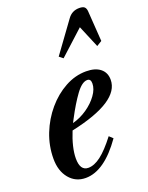

<svg xmlns="http://www.w3.org/2000/svg" viewBox="-162 -953 807 1045"><g transform="rotate(-20 241.5 -430.0)"><path d="M149.5 10.5Q91.5 10.5 55.2 -33.2Q19 -77 19 -147Q19 -221.5 46.2 -290.8Q73.5 -360 120.2 -415Q167 -470 225.8 -502.2Q284.5 -534.5 348 -534.5Q400.5 -534.5 429.8 -511Q459 -487.5 459 -446Q459 -319 169.5 -257Q152.5 -215.5 143.2 -177Q134 -138.5 134 -107.5Q134 -36.5 181.5 -36.5Q216 -36.5 254.8 -66Q293.5 -95.5 343.5 -160.5L364.5 -141Q258 10.5 149.5 10.5ZM185.5 -294Q230.5 -306 270 -333.2Q309.5 -360.5 334 -394.8Q358.5 -429 358.5 -461Q358.5 -488 338 -488Q307.5 -488 271.5 -438.8Q235.5 -389.5 197 -316ZM258 -643 236 -660.5 364 -836.5Q388.5 -871 431 -871Q453 -871 461.5 -862.5Q470 -854 471 -836.5L483 -661.5L453 -643L399 -771.5Z"/></g></svg>

Font: Libre Caslon Condensed Bold
Style: Italic
Weight: 700
Italic angle: -22.583°
Designer: Pablo Impallari, Rodrigo Fuenzalida, Katja Schimmel, Ertekin Erdin
Foundry: Pablo Impallari, Rodrigo Fuenzalida
Version: Version 2.000; ttfautohint (v1.8.4.7-5d5b);gftools[0.9.33]